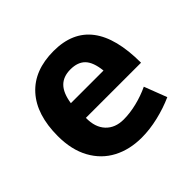

<svg xmlns="http://www.w3.org/2000/svg" viewBox="-136 -669 832 832"><g transform="rotate(-45 280.0 -253.0)"><path d="M40 -247Q40 -378 104.5 -449.5Q169 -521 288 -521Q520 -521 520 -217H182Q181 -160 211 -128Q241 -96 293 -96Q332 -96 374.5 -106.5Q417 -117 455 -135L495 -31Q448 -10 395 2.5Q342 15 293 15Q219 15 162 -15Q105 -45 72.5 -104Q40 -163 40 -247ZM283 -413Q239 -413 214 -387.5Q189 -362 181 -308H381Q375 -364 351.5 -388.5Q328 -413 283 -413Z"/></g></svg>

Font: XXII Aven Bold
Style: Regular
Weight: 700
Designer: Lecter Johnson
Foundry: Doubletwo Studios
Version: Version 1.001